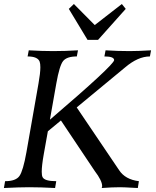

<svg xmlns="http://www.w3.org/2000/svg" viewBox="-46 -942 784 962"><path d="M644.5 0 624 -1Q574.2 -3.9 555.7 -3.9Q517.1 -3.9 463.4 0Q465.8 -3.9 465.8 -9.8Q465.8 -36.6 428.2 -85.9L259.3 -338.4L193.8 -284.2Q183.6 -227.1 173.3 -169.4Q163.1 -111.8 163.1 -81.5Q163.1 -62 167.5 -54.2Q177.7 -34.2 235.8 -34.2L230 0Q157.7 -3.9 99.6 -3.9Q51.8 -3.9 -26.4 0L-20.5 -34.2Q33.2 -34.2 51.5 -60.3Q69.8 -86.4 86.4 -179.2L147 -524.4Q156.2 -575.7 156.2 -605Q156.2 -623 152.8 -632.8Q143.1 -659.2 92.3 -659.2L98.1 -689.9Q165.5 -686 220.2 -686Q280.3 -686 344.7 -689.9L338.9 -659.2Q289.1 -659.2 270.5 -636.5Q252 -613.8 236.1 -523.4Q220.2 -433.1 204.1 -342.3Q522.5 -614.7 525.9 -640.6Q525.9 -659.2 477.1 -659.2L482.9 -689.9Q543.5 -686 603 -686Q645.5 -686 710.9 -689.9L705.1 -659.2Q645.5 -659.2 581.1 -604.5L338.4 -403.8L550.8 -89.4Q581.5 -42.5 649.9 -34.2ZM445.3 -742.2H392.6L298.8 -897.5L324.2 -921.9L428.7 -816.4L564.5 -921.9L584 -897.5Z"/></svg>

Font: Kelvinch
Style: Italic
Weight: 400
Italic angle: -10°
Designer: Paul James Miller
Foundry: High-Logic / Made with FontCreator
Version: Version 3.40;July 22, 2017;FontCreator 11.0.0.2388 64-bit